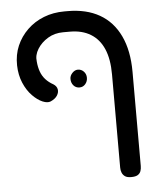

<svg xmlns="http://www.w3.org/2000/svg" viewBox="-53 -631 680 827"><g transform="rotate(-5 287.5 -218.0)"><path d="M481 150Q463 150 454 143.5Q445 137 441 127Q437 117 437 105V-298Q437 -364 418 -408Q399 -452 362 -474.5Q325 -497 273 -497H243Q206 -497 177 -479.5Q148 -462 131.5 -435.5Q115 -409 119 -381Q121 -357 128 -337.5Q135 -318 148.5 -303Q162 -288 182 -277Q196 -268 198.5 -254.5Q201 -241 192.5 -227.5Q184 -214 164 -205Q150 -199 128.5 -208Q107 -217 85 -239.5Q63 -262 48.5 -296Q34 -330 33 -372Q32 -418 48.5 -456.5Q65 -495 95.5 -524.5Q126 -554 167 -570Q208 -586 256 -586H270Q351 -586 408 -553.5Q465 -521 495.5 -457Q526 -393 526 -301V106Q526 118 522.5 128Q519 138 509.5 144Q500 150 481 150ZM293 -254Q277 -254 267 -265.5Q257 -277 257 -294Q257 -308 268 -319.5Q279 -331 292 -331Q307 -331 317.5 -320Q328 -309 328 -293Q328 -277 318 -265.5Q308 -254 293 -254Z"/></g></svg>

Font: Fredoka Light
Style: Regular
Weight: 400
Version: Version 2.001